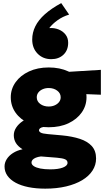

<svg xmlns="http://www.w3.org/2000/svg" viewBox="-20 -958 662 1204"><path d="M263.5 225Q205.5 225 158.5 215.5Q111.5 206 78 187.8Q44.5 169.5 26.5 143.8Q8.5 118 8.5 86Q8.5 62 22.2 40Q36 18 61.2 1.8Q86.5 -14.5 121.5 -22Q93 -39.5 79.8 -61.2Q66.5 -83 66.5 -110Q66.5 -135 81.5 -158Q96.5 -181 123.2 -199Q150 -217 185.2 -227Q220.5 -237 261.5 -235L294.5 -164Q268 -164.5 252.8 -161.8Q237.5 -159 231 -153.5Q224.5 -148 224.5 -141Q224.5 -133 235.2 -126.5Q246 -120 280.5 -117L369.5 -109Q433 -103 481 -87.2Q529 -71.5 555.8 -41.8Q582.5 -12 582.5 36Q582.5 77 560 111.8Q537.5 146.5 495.5 171.8Q453.5 197 394.8 211Q336 225 263.5 225ZM295.5 104Q345 104 374.2 92.8Q403.5 81.5 403.5 63Q403.5 48 388.2 41Q373 34 337.5 31L236.5 23Q217.5 25.5 204.2 31Q191 36.5 184.2 44.2Q177.5 52 177.5 61Q177.5 74 192 83.8Q206.5 93.5 233 98.8Q259.5 104 295.5 104ZM285.5 -160Q214 -160 160.5 -184.8Q107 -209.5 77.2 -252Q47.5 -294.5 47.5 -348Q47.5 -400 77.8 -442.5Q108 -485 161.8 -510Q215.5 -535 285.5 -535Q355 -535 408.5 -510.2Q462 -485.5 492.2 -443.2Q522.5 -401 522.5 -348Q522.5 -296 492.8 -253.2Q463 -210.5 409.8 -185.2Q356.5 -160 285.5 -160ZM285.5 -290Q306 -290 323 -297.5Q340 -305 350.2 -318Q360.5 -331 360.5 -348Q360.5 -373.5 338.5 -389.8Q316.5 -406 285.5 -406Q264.5 -406 247.5 -398.5Q230.5 -391 220.5 -378Q210.5 -365 210.5 -348Q210.5 -322.5 232.2 -306.2Q254 -290 285.5 -290ZM361.5 -374 285.5 -500 612.5 -520V-364ZM301.5 -587Q249.5 -587 215.8 -621.5Q182 -656 182 -710Q182 -753.5 201.5 -793Q221 -832.5 261.5 -868.8Q302 -905 364 -938.5L413.5 -866.5Q373.5 -854.5 341 -831.2Q308.5 -808 289 -782Q321 -784 347.8 -773.2Q374.5 -762.5 391 -741.2Q407.5 -720 407.5 -690Q407.5 -643 378 -615Q348.5 -587 301.5 -587Z"/></svg>

Font: Geologica Cursive Black
Style: Regular
Weight: 900
Designer: Sindre Bremnes, Frode Helland
Foundry: Monokrom Skriftforlag AS
Version: Version 1.010;gftools[0.9.28]